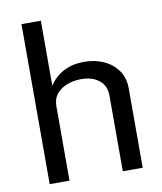

<svg xmlns="http://www.w3.org/2000/svg" viewBox="-83 -811 743 878"><g transform="rotate(-10 288.0 -371.5)"><path d="M76.5 0V-743H166.5V-441Q179.5 -462.5 201.5 -481.2Q223.5 -500 255 -511.8Q286.5 -523.5 328 -523.5Q378.5 -523.5 419.5 -504.8Q460.5 -486 484.5 -451.5Q508.5 -417 508.5 -369.5V0H416V-351Q416 -397.5 384.2 -422.8Q352.5 -448 301.5 -448Q267 -448 236.5 -436.8Q206 -425.5 187.2 -402.8Q168.5 -380 168.5 -345V0Z"/></g></svg>

Font: Public Sans Thin
Style: Regular
Weight: 400
Version: Version 2.001